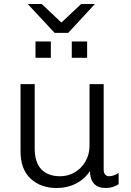

<svg xmlns="http://www.w3.org/2000/svg" viewBox="-20 -933 658 963"><path d="M154 -191Q154 -118 187.5 -83.5Q221 -49 282 -49Q322 -49 355.5 -69Q389 -89 409 -124Q429 -159 429 -202V-511H500V-83Q500 -66 507.5 -57.5Q515 -49 527 -49Q548 -49 575 -65V-9Q545 10 511 10Q433 10 431 -75Q405 -35 361.5 -12.5Q318 10 265 10Q184 10 133.5 -37Q83 -84 83 -175V-511H154ZM288 -820 387 -913H456L322 -768H254L119 -913H189ZM235 -643H158V-725H235ZM417 -643H340V-725H417Z"/></svg>

Font: Chivo Light
Style: Regular
Weight: 300
Designer: Hector Gatti
Foundry: Omnibus-Type
Version: Version 1.007